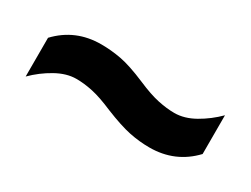

<svg xmlns="http://www.w3.org/2000/svg" viewBox="-31 -595 634 485"><g transform="rotate(30 286.0 -352.5)"><path d="M268 -301Q231 -317 205.5 -322.5Q180 -328 157 -328Q129 -328 98.5 -311Q68 -294 43 -269V-382Q93 -435 168 -435Q197 -435 226.5 -429.5Q256 -424 303 -404Q340 -388 366 -382.5Q392 -377 414 -377Q443 -377 473 -394Q503 -411 528 -436V-323Q478 -270 403 -270Q374 -270 344.5 -276Q315 -282 268 -301Z"/></g></svg>

Font: Noto Sans Balinese
Style: Bold
Weight: 700
Designer: Aditya Bayu, David Williams
Foundry: David Williams
Version: Version 2.005; ttfautohint (v1.8.4.7-5d5b)